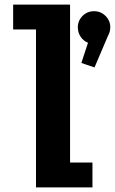

<svg xmlns="http://www.w3.org/2000/svg" viewBox="-20 -820 502 840"><path d="M286.5 -109H384.5V0H137.5V-691H37.5V-800H286.5ZM462.5 -700.5Q462.5 -681 452.5 -663.5L393.5 -525L336 -544.5L365 -633Q345 -641 332.8 -659.2Q320.5 -677.5 320.5 -700.5Q320.5 -729.5 341 -750.2Q361.5 -771 391.5 -771Q421 -771 441.8 -750.2Q462.5 -729.5 462.5 -700.5Z"/></svg>

Font: League Mono Condensed
Style: Bold
Weight: 700
Width: 1
Designer: Tyler Finck
Foundry: The League of Moveable Type / Tyler Finck
Version: Version 2.210